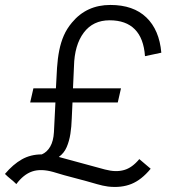

<svg xmlns="http://www.w3.org/2000/svg" viewBox="-56 -726 682 776"><path d="M159 -31Q109 -45 74 -33Q39 -21 10 18Q-1 7 -13 -2.5Q-25 -12 -36 -23Q-3 -62 32.5 -82Q68 -102 113 -102Q134 -111 147 -133.5Q160 -156 162 -192L168 -312H66Q69 -326 72.5 -340.5Q76 -355 79 -369H170Q172 -414 174.5 -452Q177 -490 183.5 -522.5Q190 -555 202 -582.5Q214 -610 235 -635Q294 -706 390 -706Q483 -706 535.5 -655.5Q588 -605 596 -513Q579 -509 563 -506Q547 -503 530 -499Q525 -571 489 -607.5Q453 -644 387 -644Q320 -644 282.5 -594Q245 -544 243 -458Q242 -435 241 -413.5Q240 -392 239 -369H433Q430 -355 426.5 -340.5Q423 -326 420 -312H237Q235 -280 234 -247Q233 -214 228.5 -185Q224 -156 213.5 -131.5Q203 -107 182 -92Q183 -92 183 -91.5Q183 -91 184 -91Q230 -78 276 -66Q322 -54 368 -41Q391 -35 410 -34.5Q429 -34 446 -39Q478 -48 507 -83Q518 -73 530 -63.5Q542 -54 553 -44Q516 1 475 17.5Q434 34 381 28Q359 25 337 18.5Q315 12 293 6L203 -18Q192 -21 181 -24.5Q170 -28 159 -31Z"/></svg>

Font: Rosa Sans Light
Style: Italic
Weight: 300
Italic angle: -12°
Designer: Pentagram / MCKL
Foundry: Pentagram / MCKL
Version: Version 1.005;September 16, 2019;FontCreator 11.5.0.2425 64-